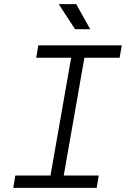

<svg xmlns="http://www.w3.org/2000/svg" viewBox="-20 -914 626 934"><path d="M44.4 0 54.7 -60.1H225.6L326.2 -633.3H156.2L166.5 -693.4H572.3L562 -633.3H390.6L290 -60.1H460.4L450.2 0ZM345.2 -772 265.6 -894H350.6L418.9 -772Z"/></svg>

Font: Cascadia Mono Light
Style: Italic
Weight: 300
Italic angle: -10°
Monospace: yes
Designer: Aaron Bell
Foundry: Saja Typeworks
Version: Version 2404.023; ttfautohint (v1.8.4)